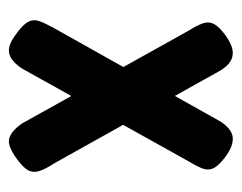

<svg xmlns="http://www.w3.org/2000/svg" viewBox="-75 -451 534 424"><g transform="rotate(90 192.0 -239.0)"><path d="M326 -470Q346 -455 351.5 -443.5Q357 -432 352 -419Q347 -406 336 -388L131 -20Q118 -1 105.5 5Q93 11 80 6.5Q67 2 52 -10Q33 -24 27.5 -35.5Q22 -47 27 -60Q32 -73 43 -93L249 -460Q266 -485 284.5 -486Q303 -487 326 -470ZM58 -470Q75 -482 88 -485Q101 -488 112.5 -482.5Q124 -477 135 -460L340 -93Q353 -73 357.5 -59.5Q362 -46 356.5 -35Q351 -24 332 -10Q316 2 303 6.5Q290 11 278 4.5Q266 -2 253 -20L48 -388Q36 -407 31.5 -420Q27 -433 33 -444.5Q39 -456 58 -470Z"/></g></svg>

Font: Fredoka Condensed Medium
Style: Regular
Weight: 500
Width: 3
Designer: Ben Nathan
Foundry: Milena B. Brandão, Ben Nathan
Version: Version 2.001